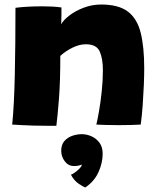

<svg xmlns="http://www.w3.org/2000/svg" viewBox="-20 -550 705 850"><path d="M229.5 7Q210.5 7 182.8 6.8Q155 6.5 126 6Q104 5 74.2 3.8Q44.5 2.5 34 1.5Q42.5 -82 45.5 -217.8Q48.5 -353.5 48.5 -515.5Q99.5 -522 169 -522Q192.5 -522 214 -520.8Q235.5 -519.5 252 -517Q252 -510.5 252 -486Q252 -461.5 251 -442.5Q260 -460.5 286.5 -481Q313 -501.5 350.2 -515.8Q387.5 -530 428 -530Q504.5 -530 545.8 -499Q587 -468 602.8 -405.2Q618.5 -342.5 618.5 -247Q618.5 -217 616.8 -174.2Q615 -131.5 611.8 -85.2Q608.5 -39 603 1.5Q590.5 2.5 564 3.2Q537.5 4 508 4Q476 4 447.5 3.2Q419 2.5 406.5 1.5Q411 -16.5 418 -55.8Q425 -95 430.2 -144Q435.5 -193 435.5 -239Q435.5 -291 421.2 -322.5Q407 -354 360 -354Q331 -354 300 -338.5Q269 -323 247 -302.5Q247 -189.5 241 -112.5Q235 -35.5 229.5 7ZM357.5 280Q350 277.5 329.2 264Q308.5 250.5 294 223.5Q302.5 220.5 313.5 212.2Q324.5 204 333 195Q341.5 186 341.5 181Q341.5 179 341 178.5Q335.5 181.5 327.8 183.2Q320 185 307.5 185Q282.5 185 266.8 164.2Q251 143.5 251 117.5Q251 90.5 265 74.5Q279 58.5 300 51.2Q321 44 342 44Q364 44 385.2 53.5Q406.5 63 420.5 82Q434.5 101 434.5 130Q434.5 171.5 415.8 212.5Q397 253.5 357.5 280Z"/></svg>

Font: Grandstander Black
Style: Regular
Weight: 900
Designer: Tyler Finck
Foundry: Etcetera Type Co
Version: Version 1.200; ttfautohint (v1.8.3)